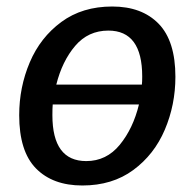

<svg xmlns="http://www.w3.org/2000/svg" viewBox="-20 -560 598 590"><path d="M519 -324Q519 -238 486.5 -161.5Q454 -85 389.5 -37.5Q325 10 233 10Q142 10 90.5 -42.5Q39 -95 39 -206Q39 -292 71.5 -368.5Q104 -445 168.5 -492.5Q233 -540 325 -540Q416 -540 467.5 -487Q519 -434 519 -324ZM153 -300H416Q417 -309 417 -325Q417 -466 313 -466Q251 -466 211 -419Q171 -372 153 -300ZM407 -239H142Q141 -228 141 -206Q141 -65 245 -65Q307 -65 348 -115Q389 -165 407 -239Z"/></svg>

Font: Bitter Pro Medium
Style: Italic
Weight: 500
Italic angle: -9°
Designer: Sol Matas, and Bitter project Authors
Foundry: Sol Matas
Version: Version 1.010